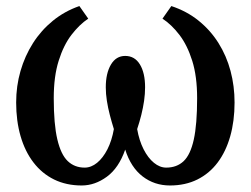

<svg xmlns="http://www.w3.org/2000/svg" viewBox="-20 -586 807 618"><path d="M243 11Q193.5 11 154.2 -8.2Q115 -27.5 87.8 -63Q60.5 -98.5 46.2 -147.8Q32 -197 32 -256Q32 -309 46 -357.5Q60 -406 86.2 -447.2Q112.5 -488.5 150.2 -519.2Q188 -550 235.5 -566.5L264 -526Q235.5 -507 210 -473.8Q184.5 -440.5 168.8 -390.2Q153 -340 153 -270Q153 -186.5 164.5 -137.5Q176 -88.5 198 -67.5Q220 -46.5 252.5 -46.5Q273.5 -46.5 292.5 -62Q311.5 -77.5 325.8 -105.5Q340 -133.5 346.5 -170.5Q339.5 -193 333.5 -216Q327.5 -239 324 -261.5Q320.5 -284 320.5 -305Q320.5 -350 337 -378Q353.5 -406 383 -406Q413.5 -406 430.2 -378.8Q447 -351.5 447 -305Q447 -284 443.8 -261.5Q440.5 -239 434.8 -216Q429 -193 421.5 -170.5Q428 -133.5 442.2 -105.5Q456.5 -77.5 475.5 -62Q494.5 -46.5 515 -46.5Q549 -46.5 571 -67.2Q593 -88 603.8 -137Q614.5 -186 614.5 -270Q614.5 -340 598.8 -390.2Q583 -440.5 557.5 -473.8Q532 -507 503 -526L531.5 -566.5Q581.5 -550 619.5 -519.2Q657.5 -488.5 683.2 -447.5Q709 -406.5 722 -357.8Q735 -309 735 -256Q735 -196.5 721 -147.2Q707 -98 680.5 -62.8Q654 -27.5 615.2 -8.2Q576.5 11 527 11Q477 11 439 -18.2Q401 -47.5 383 -104.5Q362.5 -45.5 324 -17.2Q285.5 11 243 11Z"/></svg>

Font: Merriweather 20pt Medium
Style: Regular
Weight: 500
Version: Version 2.100